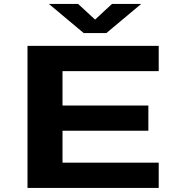

<svg xmlns="http://www.w3.org/2000/svg" viewBox="-20 -926 915 946"><path d="M115.5 0V-700H762V-575.5H288V-406H711V-282H288V-124.5H762V0ZM221 -906.5H365L448.5 -829.5L531.5 -906.5H675.5L504 -763H392.5Z"/></svg>

Font: Trispace SemiExpanded
Style: Bold
Weight: 700
Width: 6
Designer: Tyler Finck
Foundry: Etcetera Type Company
Version: Version 1.210; ttfautohint (v1.8.3)